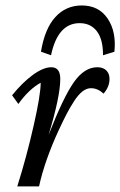

<svg xmlns="http://www.w3.org/2000/svg" viewBox="-20 -669 432 689"><path d="M163.1 -470.7 127 -483.4Q140.6 -566.4 178.7 -607.9Q216.8 -649.4 273.4 -649.4Q334.5 -649.4 366.2 -602.5Q397.9 -555.7 390.6 -483.4L349.6 -470.7Q350.1 -526.9 327.9 -556.4Q305.7 -585.9 265.6 -585.9Q187.5 -585.9 163.1 -470.7ZM306.6 -352.5Q291 -352.5 276.1 -341.1Q261.2 -329.6 245.8 -305.9Q230.5 -282.2 218.8 -259.5Q207 -236.8 190.4 -201.2Q140.1 -91.8 120.1 0H42Q75.7 -107.4 100.8 -218.3Q126 -329.1 126 -372.1Q83.5 -348.6 45.9 -295.9L23.4 -327.1Q60.5 -373 98.1 -400.4Q135.7 -427.7 164.1 -427.7Q196.3 -427.7 196.3 -385.7Q196.3 -323.2 154.3 -184.6Q207 -319.8 244.9 -373.8Q282.7 -427.7 329.1 -427.7Q349.6 -427.7 361.3 -416.5Q373 -405.3 373 -385.7Q373 -357.4 351.6 -333Q330.6 -352.5 306.6 -352.5Z"/></svg>

Font: Crimson Pro
Style: Italic
Weight: 400
Italic angle: -12°
Designer: Jacques Le Bailly
Foundry: Baron von Fonthausen
Version: Version 1.003